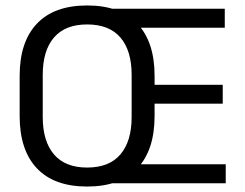

<svg xmlns="http://www.w3.org/2000/svg" viewBox="-20 -671 896 703"><path d="M299 12Q178 12 115 -54.8Q52 -121.5 52 -246V-393.5Q52 -517.5 115 -584.2Q178 -651 299 -651Q420 -651 483 -584.2Q546 -517.5 546 -393.5V-246Q546 -121.5 483 -54.8Q420 12 299 12ZM299 -57.5Q380 -57.5 421 -105.8Q462 -154 462 -242.5V-397Q462 -485.5 421 -533.5Q380 -581.5 299 -581.5Q218.5 -581.5 177.5 -533.5Q136.5 -485.5 136.5 -397V-242.5Q136.5 -154 177.5 -105.8Q218.5 -57.5 299 -57.5ZM378 0V-69.5H806.5V0ZM473 -291.5V-360.5H795.5V-291.5ZM377.5 -569.5V-639H803V-569.5Z"/></svg>

Font: Anek Telugu
Style: Regular
Weight: 400
Designer: Omkar Bhoir (Telugu), Yesha Goshar (Latin)
Foundry: Ek Type
Version: Version 1.003